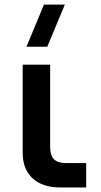

<svg xmlns="http://www.w3.org/2000/svg" viewBox="-20 -823 445 843"><path d="M187.5 -617.7H96.2L172.9 -802.7H264.6ZM358.4 -106.9V0H244.6Q166.5 0 123 -40Q79.6 -80.1 79.6 -152.3V-539.1H200.2V-176.8Q200.2 -140.6 217 -123.8Q233.9 -106.9 270 -106.9Z"/></svg>

Font: Vela Sans Bd
Style: Bold
Weight: 700
Designer: Principal design: Mikhail Sharanda - project Manrope.
Design modification: Ravid Balaliev
Foundry: Mikhail Sharanda
Version: Version 1.001